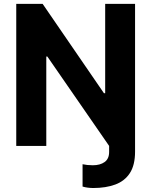

<svg xmlns="http://www.w3.org/2000/svg" viewBox="-20 -747 775 983"><path d="M538.7 0H671.5V29.1Q671.5 98.4 644.9 139.2Q618.3 180 570.1 197.8Q522 215.6 457.7 215.6Q444.6 215.6 429.9 213.8Q415.1 212 402.7 208.1V93.8Q413.4 96.2 427.2 97.7Q441.1 99.1 455.3 99.1Q492.5 99.1 515.6 82.6Q538.7 66.1 538.7 31.2ZM671.5 -727.3V0H538.7L222.3 -457.7H217V0H63.2V-727.3H198.2L512.1 -269.9H518.5V-727.3Z"/></svg>

Font: InterMG
Style: Bold
Weight: 700
Designer: Rasmus Andersson
Foundry: rsms
Version: Version 3.019;December 26, 2023;FontCreator 15.0.0.2955 64-b